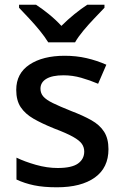

<svg xmlns="http://www.w3.org/2000/svg" viewBox="-20 -786 524 816"><path d="M441 -152Q441 -73 383 -31.5Q325 10 222 10Q165 10 124.5 1.5Q84 -7 50 -23V-116Q85 -99 132.5 -85.5Q180 -72 225 -72Q285 -72 311.5 -91Q338 -110 338 -142Q338 -160 328 -174.5Q318 -189 290.5 -204.5Q263 -220 210 -240Q158 -261 122.5 -281.5Q87 -302 68 -330.5Q49 -359 49 -404Q49 -474 105.5 -511.5Q162 -549 255 -549Q304 -549 347.5 -539Q391 -529 432 -511L397 -430Q362 -445 325 -455.5Q288 -466 250 -466Q202 -466 177 -451Q152 -436 152 -409Q152 -390 164 -376Q176 -362 204.5 -348Q233 -334 283 -314Q333 -295 368.5 -275Q404 -255 422.5 -226Q441 -197 441 -152ZM185 -606Q171 -629 149 -656Q127 -683 103 -708.5Q79 -734 61 -753V-766H133Q159 -749 187.5 -726Q216 -703 241 -676Q268 -703 296.5 -726Q325 -749 351 -766H424V-753Q406 -734 381.5 -708.5Q357 -683 334.5 -656Q312 -629 299 -606Z"/></svg>

Font: Noto Sans Kannada Medium
Style: Regular
Weight: 500
Designer: Jelle Bosma - Monotype Design Team
Foundry: Monotype Imaging Inc.
Version: Version 2.005; ttfautohint (v1.8.4.7-5d5b)